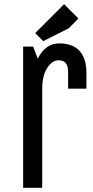

<svg xmlns="http://www.w3.org/2000/svg" viewBox="-20 -891 440 911"><path d="M390.1 -470.2H303.2V-548.8Q303.2 -578.1 292 -591.6Q280.8 -605 257.8 -605Q228 -605 204.1 -568.8Q180.2 -532.7 180.2 -466.8V0H89.8V-669.9H137.2L159.2 -612.8Q195.3 -685.1 261.2 -685.1Q324.7 -685.1 357.4 -649.4Q390.1 -613.8 390.1 -544.9ZM352.1 -803.2 306.2 -756.8 185.1 -695.8 147 -733.9 284.2 -871.1Z"/></svg>

Font: Unica One
Style: Bold
Weight: 400
Designer: Eduardo Rodriguez Tunni
Foundry: Eduardo Rodriguez Tunni
Version: Version 1.001